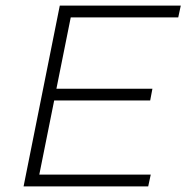

<svg xmlns="http://www.w3.org/2000/svg" viewBox="-20 -664 664 684"><path d="M232 -602 181 -348H523L515 -306H173L120 -42H517L508 0H64L193 -644H624L615 -602Z"/></svg>

Font: Montserrat Ace
Style: Light Italic
Weight: 300
Italic angle: -11.3°
Designer: Julieta Ulanovsky
Foundry: Julieta Ulanovsky
Version: Version 1